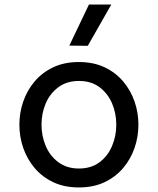

<svg xmlns="http://www.w3.org/2000/svg" viewBox="-20 -812 692 842"><path d="M326 10Q262 10 213.5 -13Q165 -36 132 -75Q99 -114 82 -163Q65 -212 65 -265Q65 -318 82 -367Q99 -416 132 -455Q165 -494 213.5 -517Q262 -540 326 -540Q390 -540 438.5 -517Q487 -494 520 -455Q553 -416 570 -367Q587 -318 587 -265Q587 -212 570 -163Q553 -114 520 -75Q487 -36 438.5 -13Q390 10 326 10ZM326 -73Q380 -73 416.5 -100.5Q453 -128 471.5 -172Q490 -216 490 -265Q490 -315 471.5 -358.5Q453 -402 416.5 -429.5Q380 -457 326 -457Q273 -457 236 -429.5Q199 -402 180.5 -358.5Q162 -315 162 -265Q162 -216 180.5 -172Q199 -128 236 -100.5Q273 -73 326 -73ZM468 -792 365 -611 284 -612 370 -792Z"/></svg>

Font: Be Vietnam Pro Variable Thin
Style: Regular
Weight: 100
Designer: Lam Bao, Tony Le, Vietanh Nguyen
Foundry: Yellow Type Foundry
Version: Version 1.002